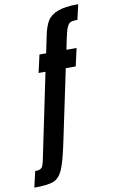

<svg xmlns="http://www.w3.org/2000/svg" viewBox="-185 -794 612 1044"><g transform="rotate(-10 121.0 -272.5)"><path d="M-12 60 86 -412H48L70 -510H107L126 -602Q136 -653 153.5 -682.5Q171 -712 211 -727.5Q251 -743 325 -743L306 -660Q280 -660 268 -654.5Q256 -649 248 -630.5Q240 -612 231 -569L219 -510H275L253 -412H198L115 -17Q93 89 74 131Q55 173 23 185.5Q-9 198 -83 198L-63 110Q-44 110 -34.5 105Q-25 100 -21 90.5Q-17 81 -12 60Z"/></g></svg>

Font: Saira Ultra Condensed ExtraBold
Style: Italic
Weight: 800
Width: 1
Italic angle: -12°
Designer: Hector Gatti with collaboration of the Omnibus-Type team
Foundry: Omnibus-Type
Version: Version 1.001; ttfautohint (v1.8)